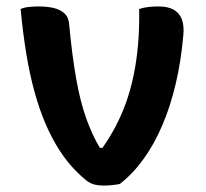

<svg xmlns="http://www.w3.org/2000/svg" viewBox="-20 -566 640 596"><path d="M98 -546Q127 -546 147.5 -541Q168 -536 181 -523.5Q194 -511 195 -487Q204 -392 216.5 -321.5Q229 -251 247.5 -199Q266 -147 290 -107H298Q320 -138 338.5 -173Q357 -208 371 -247Q385 -286 394.5 -331Q404 -376 408.5 -427.5Q413 -479 412 -538Q427 -543 442 -544.5Q457 -546 471 -546Q501 -546 519 -536Q537 -526 544.5 -506Q552 -486 549 -456Q542 -376 525.5 -306Q509 -236 484 -177.5Q459 -119 426 -73Q393 -27 352 5Q343 7 329.5 8.5Q316 10 302 10Q286 10 273.5 7Q261 4 248.5 -5.5Q236 -15 217 -34Q189 -62 165 -99Q141 -136 121.5 -181.5Q102 -227 87 -281.5Q72 -336 61.5 -400Q51 -464 44 -538Q55 -543 70.5 -544.5Q86 -546 98 -546Z"/></svg>

Font: Recursive Casual
Style: Bold
Weight: 700
Version: Version 1.085